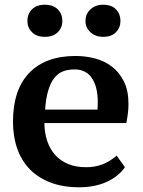

<svg xmlns="http://www.w3.org/2000/svg" viewBox="-20 -777 606 813"><path d="M509 -69Q481 -29 431 -6.5Q381 16 315 16Q246 16 193 -4.5Q140 -25 105 -61.5Q70 -98 52.5 -149Q35 -200 35 -262Q35 -397 104 -468.5Q173 -540 300 -540Q342 -540 382.5 -529.5Q423 -519 454.5 -494.5Q486 -470 505 -431.5Q524 -393 524 -337Q524 -320 522 -301Q520 -282 515 -256H168Q168 -217 179.5 -181.5Q191 -146 213.5 -121Q236 -96 268.5 -82.5Q301 -69 346 -69Q382 -69 413.5 -81Q445 -93 474 -118ZM296 -483Q268 -483 247 -475Q226 -467 210 -447Q194 -427 184 -393Q174 -359 171 -313H393Q393 -317 393.5 -326.5Q394 -336 394 -344Q394 -410 369 -446.5Q344 -483 296 -483ZM96 -688Q96 -718 115.5 -737.5Q135 -757 170 -757Q205 -757 224.5 -737.5Q244 -718 244 -688Q244 -660 224.5 -640.5Q205 -621 170 -621Q135 -621 115.5 -640.5Q96 -660 96 -688ZM342 -688Q342 -718 363 -737.5Q384 -757 417 -757Q452 -757 471 -737.5Q490 -718 490 -688Q490 -660 471 -640.5Q452 -621 417 -621Q384 -621 363 -640.5Q342 -660 342 -688Z"/></svg>

Font: PT Serif Caption
Style: Semibold
Weight: 600
Designer: A.Korolkova, O.Umpeleva, V.Yefimov
Foundry: ParaType Ltd
Version: Version 1.00;May 2, 2020;FontCreator 12.0.0.2544 64-bit